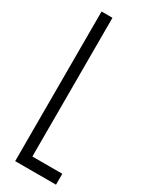

<svg xmlns="http://www.w3.org/2000/svg" viewBox="-187 -739 608 778"><g transform="rotate(30 117.5 -350.0)"><path d="M39 0V-700H90V-51H230V0Z"/></g></svg>

Font: Georama Extra Condensed Light
Style: Regular
Weight: 300
Width: 2
Designer: Jean-Baptiste Levee
Foundry: Production Type
Version: Version 1.000